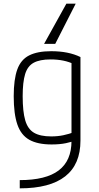

<svg xmlns="http://www.w3.org/2000/svg" viewBox="-20 -810 540 1050"><path d="M343 -790H394L282 -570H221ZM88 175Q231 175 301 122Q371 69 371 -39V-489L387 -458Q358 -472 326 -478.5Q294 -485 256 -485Q198 -485 164.5 -467Q131 -449 117.5 -405Q104 -361 104 -284Q104 -200 118 -152Q132 -104 166 -84Q200 -64 260 -64Q296 -64 326.5 -70.5Q357 -77 387 -88L402 -45Q374 -34 340.5 -27Q307 -20 262 -20Q186 -20 140.5 -45.5Q95 -71 75 -129Q55 -187 55 -284Q55 -376 74.5 -430Q94 -484 139.5 -507Q185 -530 260 -530Q355 -530 420 -498V-41Q420 89 336.5 154.5Q253 220 88 220Z"/></svg>

Font: M PLUS 1 Code Light
Style: Regular
Weight: 300
Designer: Coji Morishita
Foundry: UNDERFOREST DESIGN
Version: Version 1.002